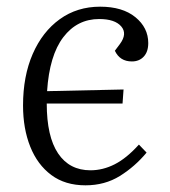

<svg xmlns="http://www.w3.org/2000/svg" viewBox="-20 -541 509 575"><path d="M280 -521Q347 -521 385.5 -489.5Q424 -458 424 -412Q424 -386 410.5 -371.5Q397 -357 375 -357Q339 -357 324 -389L339 -409Q362 -440 343 -462Q324 -484 277 -484Q211 -484 169.5 -429.5Q128 -375 121 -268L350 -273L347 -231H120Q120 -132 154 -81.5Q188 -31 251 -31Q288 -31 323.5 -49Q359 -67 396 -108L419 -84Q384 -42 339 -14Q294 14 236 14Q175 14 133.5 -17Q92 -48 70.5 -102Q49 -156 49 -225Q49 -313 78 -379.5Q107 -446 159 -483.5Q211 -521 280 -521Z"/></svg>

Font: Literata 36pt Light
Style: Italic
Weight: 300
Italic angle: -2°
Designer: Latin by Veronika Burian and Jose Scaglione. Greek by Irene Vlachou. Cyrillic by Vera Evstafieva
Foundry: TypeTogether
Version: Version 3.002